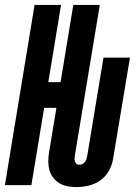

<svg xmlns="http://www.w3.org/2000/svg" viewBox="-38 -755 558 783"><path d="M273 8Q255 8 237 4.5Q219 1 204 -8Q189 -17 178.5 -31Q168 -45 163.5 -61.5Q159 -78 159 -96.5Q159 -115 162 -134L192 -315H142L90 0H-18L103 -735H211L159 -420H209L261 -735H369L267 -119Q266 -113 266 -107Q266 -101 268 -95.5Q270 -90 275 -86.5Q280 -83 286 -83Q293 -83 299 -86.5Q305 -90 309 -95.5Q313 -101 315 -107.5Q317 -114 318 -121L384 -520H492L423 -106Q419 -81 405.5 -57.5Q392 -34 370.5 -19Q349 -4 323.5 2Q298 8 273 8Z"/></svg>

Font: Iosevka SS04 Extrabold
Style: Italic
Weight: 800
Italic angle: -9°
Monospace: yes
Designer: Belleve Invis
Foundry: Belleve Invis
Version: Version 19.0.0; ttfautohint (v1.8.4)